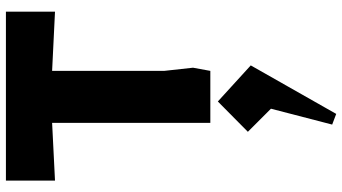

<svg xmlns="http://www.w3.org/2000/svg" viewBox="-280 -469 1184 665"><g transform="rotate(-90 312.5 -136.0)"><path d="M220 0V-548L20 -538V-708H605V-538L400 -548V-160L411 -60L400 0ZM251 436 214 422 269 210 189 130 294 26 419 140Z"/></g></svg>

Font: Rowdies
Style: Regular
Weight: 400
Designer: Jaikishan Patel
Version: Version 1.000; ttfautohint (v1.8.3)